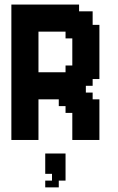

<svg xmlns="http://www.w3.org/2000/svg" viewBox="-20 -608 511 834"><path d="M382.4 -294.1H411.8V-264.7H382.4ZM382.4 -323.5H411.8V-294.1H382.4ZM382.4 -352.9H411.8V-323.5H382.4ZM382.4 -382.4H411.8V-352.9H382.4ZM382.4 -411.8H411.8V-382.4H382.4ZM382.4 -441.2H411.8V-411.8H382.4ZM382.4 -470.6H411.8V-441.2H382.4ZM382.4 -500H411.8V-470.6H382.4ZM352.9 -500H382.4V-470.6H352.9ZM352.9 -529.4H382.4V-500H352.9ZM352.9 -558.8H382.4V-529.4H352.9ZM323.5 -558.8H352.9V-529.4H323.5ZM323.5 -529.4H352.9V-500H323.5ZM323.5 -500H352.9V-470.6H323.5ZM323.5 -470.6H352.9V-441.2H323.5ZM323.5 -441.2H352.9V-411.8H323.5ZM323.5 -411.8H352.9V-382.4H323.5ZM323.5 -382.4H352.9V-352.9H323.5ZM323.5 -352.9H352.9V-323.5H323.5ZM323.5 -323.5H352.9V-294.1H323.5ZM323.5 -294.1H352.9V-264.7H323.5ZM323.5 -264.7H352.9V-235.3H323.5ZM323.5 -235.3H352.9V-205.9H323.5ZM352.9 -264.7H382.4V-235.3H352.9ZM352.9 -294.1H382.4V-264.7H352.9ZM352.9 -323.5H382.4V-294.1H352.9ZM352.9 -352.9H382.4V-323.5H352.9ZM352.9 -382.4H382.4V-352.9H352.9ZM352.9 -411.8H382.4V-382.4H352.9ZM352.9 -441.2H382.4V-411.8H352.9ZM352.9 -470.6H382.4V-441.2H352.9ZM294.1 -470.6H323.5V-441.2H294.1ZM264.7 -470.6H294.1V-441.2H264.7ZM294.1 -500H323.5V-470.6H294.1ZM264.7 -500H294.1V-470.6H264.7ZM235.3 -500H264.7V-470.6H235.3ZM205.9 -500H235.3V-470.6H205.9ZM176.5 -500H205.9V-470.6H176.5ZM147.1 -500H176.5V-470.6H147.1ZM117.6 -500H147.1V-470.6H117.6ZM117.6 -470.6H147.1V-441.2H117.6ZM117.6 -441.2H147.1V-411.8H117.6ZM117.6 -411.8H147.1V-382.4H117.6ZM117.6 -382.4H147.1V-352.9H117.6ZM117.6 -352.9H147.1V-323.5H117.6ZM117.6 -323.5H147.1V-294.1H117.6ZM117.6 -294.1H147.1V-264.7H117.6ZM147.1 -294.1H176.5V-264.7H147.1ZM147.1 -264.7H176.5V-235.3H147.1ZM176.5 -264.7H205.9V-235.3H176.5ZM205.9 -264.7H235.3V-235.3H205.9ZM235.3 -264.7H264.7V-235.3H235.3ZM264.7 -264.7H294.1V-235.3H264.7ZM264.7 -294.1H294.1V-264.7H264.7ZM235.3 -294.1H264.7V-264.7H235.3ZM205.9 -294.1H235.3V-264.7H205.9ZM176.5 -294.1H205.9V-264.7H176.5ZM294.1 -294.1H323.5V-264.7H294.1ZM294.1 -323.5H323.5V-294.1H294.1ZM264.7 -323.5H294.1V-294.1H264.7ZM294.1 -352.9H323.5V-323.5H294.1ZM294.1 -441.2H323.5V-411.8H294.1ZM294.1 -411.8H323.5V-382.4H294.1ZM294.1 -382.4H323.5V-352.9H294.1ZM294.1 -264.7H323.5V-235.3H294.1ZM294.1 -235.3H323.5V-205.9H294.1ZM294.1 -205.9H323.5V-176.5H294.1ZM264.7 -205.9H294.1V-176.5H264.7ZM235.3 -205.9H264.7V-176.5H235.3ZM205.9 -205.9H235.3V-176.5H205.9ZM176.5 -205.9H205.9V-176.5H176.5ZM176.5 -235.3H205.9V-205.9H176.5ZM147.1 -235.3H176.5V-205.9H147.1ZM147.1 -205.9H176.5V-176.5H147.1ZM205.9 -235.3H235.3V-205.9H205.9ZM235.3 -235.3H264.7V-205.9H235.3ZM264.7 -235.3H294.1V-205.9H264.7ZM294.1 -588.2H323.5V-558.8H294.1ZM294.1 -558.8H323.5V-529.4H294.1ZM294.1 -529.4H323.5V-500H294.1ZM264.7 -529.4H294.1V-500H264.7ZM264.7 -558.8H294.1V-529.4H264.7ZM264.7 -588.2H294.1V-558.8H264.7ZM235.3 -588.2H264.7V-558.8H235.3ZM205.9 -588.2H235.3V-558.8H205.9ZM176.5 -588.2H205.9V-558.8H176.5ZM147.1 -588.2H176.5V-558.8H147.1ZM117.6 -588.2H147.1V-558.8H117.6ZM88.2 -588.2H117.6V-558.8H88.2ZM58.8 -588.2H88.2V-558.8H58.8ZM29.4 -588.2H58.8V-558.8H29.4ZM29.4 -558.8H58.8V-529.4H29.4ZM29.4 -529.4H58.8V-500H29.4ZM29.4 -500H58.8V-470.6H29.4ZM58.8 -500H88.2V-470.6H58.8ZM58.8 -529.4H88.2V-500H58.8ZM88.2 -529.4H117.6V-500H88.2ZM117.6 -529.4H147.1V-500H117.6ZM147.1 -529.4H176.5V-500H147.1ZM176.5 -529.4H205.9V-500H176.5ZM205.9 -529.4H235.3V-500H205.9ZM235.3 -529.4H264.7V-500H235.3ZM235.3 -558.8H264.7V-529.4H235.3ZM205.9 -558.8H235.3V-529.4H205.9ZM176.5 -558.8H205.9V-529.4H176.5ZM147.1 -558.8H176.5V-529.4H147.1ZM117.6 -558.8H147.1V-529.4H117.6ZM88.2 -558.8H117.6V-529.4H88.2ZM58.8 -470.6H88.2V-441.2H58.8ZM58.8 -441.2H88.2V-411.8H58.8ZM58.8 -558.8H88.2V-529.4H58.8ZM88.2 -500H117.6V-470.6H88.2ZM88.2 -470.6H117.6V-441.2H88.2ZM88.2 -441.2H117.6V-411.8H88.2ZM88.2 -411.8H117.6V-382.4H88.2ZM88.2 -382.4H117.6V-352.9H88.2ZM88.2 -352.9H117.6V-323.5H88.2ZM88.2 -323.5H117.6V-294.1H88.2ZM88.2 -294.1H117.6V-264.7H88.2ZM58.8 -294.1H88.2V-264.7H58.8ZM58.8 -323.5H88.2V-294.1H58.8ZM58.8 -352.9H88.2V-323.5H58.8ZM58.8 -382.4H88.2V-352.9H58.8ZM29.4 -411.8H58.8V-382.4H29.4ZM29.4 -441.2H58.8V-411.8H29.4ZM29.4 -470.6H58.8V-441.2H29.4ZM29.4 -382.4H58.8V-352.9H29.4ZM29.4 -352.9H58.8V-323.5H29.4ZM58.8 -411.8H88.2V-382.4H58.8ZM29.4 -323.5H58.8V-294.1H29.4ZM29.4 -294.1H58.8V-264.7H29.4ZM29.4 -264.7H58.8V-235.3H29.4ZM29.4 -235.3H58.8V-205.9H29.4ZM58.8 -235.3H88.2V-205.9H58.8ZM88.2 -235.3H117.6V-205.9H88.2ZM117.6 -235.3H147.1V-205.9H117.6ZM117.6 -205.9H147.1V-176.5H117.6ZM88.2 -205.9H117.6V-176.5H88.2ZM58.8 -205.9H88.2V-176.5H58.8ZM29.4 -205.9H58.8V-176.5H29.4ZM58.8 -264.7H88.2V-235.3H58.8ZM88.2 -264.7H117.6V-235.3H88.2ZM117.6 -264.7H147.1V-235.3H117.6ZM29.4 -176.5H58.8V-147.1H29.4ZM29.4 -147.1H58.8V-117.6H29.4ZM29.4 -117.6H58.8V-88.2H29.4ZM29.4 -88.2H58.8V-58.8H29.4ZM29.4 -58.8H58.8V-29.4H29.4ZM29.4 -29.4H58.8V0H29.4ZM58.8 -29.4H88.2V0H58.8ZM88.2 -29.4H117.6V0H88.2ZM117.6 -29.4H147.1V0H117.6ZM117.6 -58.8H147.1V-29.4H117.6ZM117.6 -88.2H147.1V-58.8H117.6ZM117.6 -117.6H147.1V-88.2H117.6ZM117.6 -147.1H147.1V-117.6H117.6ZM117.6 -176.5H147.1V-147.1H117.6ZM88.2 -176.5H117.6V-147.1H88.2ZM58.8 -176.5H88.2V-147.1H58.8ZM58.8 -147.1H88.2V-117.6H58.8ZM58.8 -117.6H88.2V-88.2H58.8ZM58.8 -88.2H88.2V-58.8H58.8ZM58.8 -58.8H88.2V-29.4H58.8ZM88.2 -58.8H117.6V-29.4H88.2ZM88.2 -88.2H117.6V-58.8H88.2ZM88.2 -117.6H117.6V-88.2H88.2ZM88.2 -147.1H117.6V-117.6H88.2ZM382.4 -147.1H411.8V-117.6H382.4ZM382.4 -117.6H411.8V-88.2H382.4ZM382.4 -88.2H411.8V-58.8H382.4ZM382.4 -58.8H411.8V-29.4H382.4ZM382.4 -29.4H411.8V0H382.4ZM352.9 -29.4H382.4V0H352.9ZM323.5 -29.4H352.9V0H323.5ZM294.1 -29.4H323.5V0H294.1ZM294.1 -58.8H323.5V-29.4H294.1ZM294.1 -88.2H323.5V-58.8H294.1ZM294.1 -117.6H323.5V-88.2H294.1ZM323.5 -117.6H352.9V-88.2H323.5ZM352.9 -147.1H382.4V-117.6H352.9ZM352.9 -117.6H382.4V-88.2H352.9ZM352.9 -88.2H382.4V-58.8H352.9ZM323.5 -88.2H352.9V-58.8H323.5ZM323.5 -58.8H352.9V-29.4H323.5ZM352.9 -58.8H382.4V-29.4H352.9ZM323.5 -147.1H352.9V-117.6H323.5ZM294.1 -147.1H323.5V-117.6H294.1ZM294.1 -176.5H323.5V-147.1H294.1ZM323.5 -176.5H352.9V-147.1H323.5ZM382.4 -176.5H411.8V-147.1H382.4ZM352.9 -176.5H382.4V-147.1H352.9ZM352.9 -205.9H382.4V-176.5H352.9ZM323.5 -205.9H352.9V-176.5H323.5ZM235.3 -176.5H264.7V-147.1H235.3ZM264.7 -176.5H294.1V-147.1H264.7ZM264.7 -147.1H294.1V-117.6H264.7ZM235.3 58.8H264.7V88.2H235.3ZM205.9 58.8H235.3V88.2H205.9ZM176.5 58.8H205.9V88.2H176.5ZM176.5 88.2H205.9V117.6H176.5ZM205.9 88.2H235.3V117.6H205.9ZM235.3 88.2H264.7V117.6H235.3ZM235.3 117.6H264.7V147.1H235.3ZM205.9 117.6H235.3V147.1H205.9ZM176.5 117.6H205.9V147.1H176.5ZM235.3 147.1H264.7V176.5H235.3ZM205.9 147.1H235.3V176.5H205.9ZM205.9 176.5H235.3V205.9H205.9ZM176.5 176.5H205.9V205.9H176.5Z"/></svg>

Font: Jersey 20
Style: Regular
Weight: 400
Designer: Sarah Cadigan-Fried
Version: Version 1.000; ttfautohint (v1.8.4.7-5d5b)